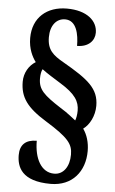

<svg xmlns="http://www.w3.org/2000/svg" viewBox="-59 -800 568 952"><g transform="rotate(5 225.0 -323.5)"><path d="M230 113C337 113 399 37 399 -65C399 -108 387 -146 367 -174C398 -196 422 -242 422 -292C422 -378 368 -420 241 -493C188 -523 158 -548 158 -611C158 -670 188 -706 231 -706C288 -706 301 -637 301 -580C358 -580 388 -614 388 -653C388 -712 335 -760 235 -760C136 -760 66 -701 66 -599C66 -545 86 -506 104 -482C71 -462 48 -424 48 -380C48 -302 84 -253 180 -194C297 -122 318 -92 318 -40C318 19 289 61 243 61C178 61 143 -6 143 -94C88 -94 60 -67 60 -16C60 43 85 113 230 113ZM324 -211C307 -223 286 -243 246 -267C161 -322 132 -348 132 -403C132 -422 135 -440 141 -450C167 -430 199 -411 234 -389C311 -342 332 -306 332 -260C332 -240 328 -220 324 -211Z"/></g></svg>

Font: Noto Serif Sinhala ExtraCondensed ExtraBold
Style: Regular
Weight: 800
Width: 2
Designer: Jelle Bosma - Monotype Design Team
Foundry: Monotype Imaging Inc.
Version: Version 2.007